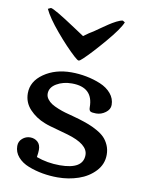

<svg xmlns="http://www.w3.org/2000/svg" viewBox="-86 -816 674 890"><g transform="rotate(10 251.0 -371.0)"><path d="M429.7 -749Q417 -716.8 360.8 -650.9Q304.7 -585 269 -551.3Q254.9 -537.6 249.5 -537.6Q244.1 -537.6 229 -551.3Q186 -590.3 136 -649.7Q85.9 -709 67.4 -749L81.1 -755.4Q97.7 -753.9 201.2 -685.1L250 -652.8L274.4 -670.4L294.9 -683.1Q299.8 -686.5 320.8 -701.2Q341.8 -715.8 356.7 -725.8Q371.6 -735.8 390.1 -745.4Q408.7 -754.9 419.4 -755.4ZM247.1 -44.4Q356.9 -44.4 356.9 -111.8Q356.9 -162.6 257.8 -191.4Q239.3 -196.8 213.1 -203.9Q187 -210.9 172.9 -215.1Q158.7 -219.2 146.5 -224.1Q103.5 -240.7 73.7 -272.5Q43.9 -304.2 43.9 -347.7Q43.9 -403.8 97.4 -440.9Q150.9 -478 226.6 -478Q262.2 -478 297.6 -471.2Q333 -464.4 364.7 -451.2Q396.5 -438 416.3 -414.6Q436 -391.1 436 -361.3Q436 -340.3 415.8 -325.2Q395.5 -310.1 371.6 -310.1Q352.1 -310.1 345 -314.2Q337.9 -318.4 337.9 -333.5Q337.9 -427.7 237.8 -427.7Q196.3 -427.7 165.5 -409.4Q134.8 -391.1 134.8 -361.8Q134.8 -348.1 143.6 -336.4Q152.3 -324.7 164.6 -316.9Q176.8 -309.1 196.3 -301.3Q215.8 -293.5 230.7 -289.3Q245.6 -285.2 267.1 -279.5Q288.6 -273.9 297.4 -271Q324.7 -262.7 344.5 -255.1Q364.3 -247.6 386.2 -235.4Q408.2 -223.1 421.9 -209.2Q435.5 -195.3 444.6 -174.8Q453.6 -154.3 453.6 -129.9Q453.6 -85.4 422.6 -52.2Q391.6 -19 345.2 -3.2Q298.8 12.7 247.1 12.7Q210.9 12.7 176 6.6Q141.1 0.5 109.1 -12Q77.1 -24.4 57.6 -46.9Q38.1 -69.3 38.1 -98.6Q38.1 -120.1 54.2 -134Q70.3 -147.9 90.8 -147.9Q111.3 -147.9 125.7 -135.3Q140.1 -122.6 140.1 -97.7Q140.1 -85 136.7 -63.5Q188.5 -44.4 247.1 -44.4Z"/></g></svg>

Font: Corben
Style: Regular
Weight: 400
Designer: vernon adams
Foundry: vernon adams
Version: Version 1.100